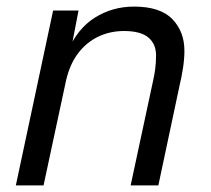

<svg xmlns="http://www.w3.org/2000/svg" viewBox="-20 -562 640 582"><path d="M28 0 141 -530H218L192 -395L184 -404Q214 -475 267.5 -508.5Q321 -542 386 -542Q466 -542 502.5 -504Q539 -466 539 -408Q539 -383 534.5 -354.5Q530 -326 525 -306L460 0H376L444 -317Q448 -334 450.5 -353Q453 -372 453 -394Q453 -429 429.5 -448.5Q406 -468 356 -468Q313 -468 277 -450.5Q241 -433 216 -399.5Q191 -366 180 -317L112 0Z"/></svg>

Font: Geist Mono
Style: Italic
Weight: 400
Italic angle: -12°
Monospace: yes
Designer: Basement.studio, Andrés Briganti, Mateo Zaragoza
Foundry: Basement.studio, Vercel, Andrés Briganti, Guido Ferreyra, Mateo Zaragoza
Version: Version 1.500